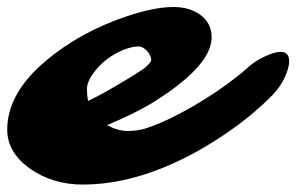

<svg xmlns="http://www.w3.org/2000/svg" viewBox="-110 -504 829 537"><path d="M675.3 -358.9Q698.7 -358.9 698.7 -332.5Q698.7 -314.9 686.8 -288.3Q674.8 -261.7 652.3 -238.5Q629.9 -215.3 600.8 -190.4Q571.8 -165.5 533 -138.2Q494.1 -110.8 447.3 -84Q400.4 -57.1 347.7 -35.6Q231 12.2 121.6 12.2Q38.1 12.2 -24.4 -31.2Q-89.8 -76.7 -89.8 -141.6Q-89.8 -243.7 20 -335.4Q114.7 -414.6 243.2 -458Q321.3 -484.4 375.5 -484.4Q419.4 -484.4 449.7 -462.9Q481.9 -439.5 481.9 -399.9Q481.9 -337.9 383.8 -262.7Q368.2 -250.5 355.5 -242.2L337.9 -230.5Q289.1 -196.3 189.5 -153.8Q220.2 -137.7 246.8 -137.7Q273.4 -137.7 294.7 -144Q315.9 -150.4 342.8 -162.1Q369.6 -173.8 400.1 -190.2Q430.7 -206.5 461.9 -226.1Q531.7 -269.5 583 -314.9Q609.9 -339.8 651.4 -354.5Q665 -358.9 675.3 -358.9ZM136.7 -221.7 163.6 -235.4Q176.8 -242.2 187 -248Q285.6 -304.7 299.3 -317.9Q313 -331.1 313 -336.2Q313 -341.3 310.1 -348.1Q307.1 -355 302.2 -360.4Q290.5 -374 277.3 -374Q264.2 -374 248.3 -369.1Q232.4 -364.3 216.3 -355.7Q200.2 -347.2 185.3 -335.2Q170.4 -323.2 159.2 -309.6Q133.3 -278.8 133.3 -256.3Q133.3 -233.9 136.7 -221.7Z"/></svg>

Font: Sarina
Style: Regular
Weight: 400
Designer: James Grieshaber
Foundry: James Grieshaber
Version: Version 1.001